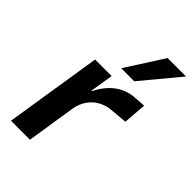

<svg xmlns="http://www.w3.org/2000/svg" viewBox="-224 -846 936 936"><g transform="rotate(45 243.5 -378.0)"><path d="M36 0 115 -501H229L210 -382H214Q240 -437 284 -470.5Q328 -504 387 -507L443 -511L434 -391L344 -383Q310 -380 281 -364Q252 -348 233 -320.5Q214 -293 207 -257L167 0ZM235 -561 360 -756H487L325 -561Z"/></g></svg>

Font: Nunito Sans 7pt SemiCondensed
Style: Bold Italic
Weight: 700
Width: 4
Italic angle: -9°
Designer: Vernon Adams
Foundry: Vernon Adams
Version: Version 3.101;gftools[0.9.27]